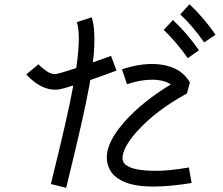

<svg xmlns="http://www.w3.org/2000/svg" viewBox="-20 -854 1040 894"><path d="M145.5 -468.8Q120.1 -487.3 102.5 -507.8L159.2 -554.7Q172.9 -539.1 197.3 -522.5Q221.7 -505.9 242.2 -509.8Q267.6 -514.6 335 -537.1Q357.4 -689.5 337.9 -751L407.2 -773.4Q422.9 -722.7 418.9 -638.7Q418 -604.5 412.1 -563.5Q459 -580.1 497.1 -593.8L522.5 -525.4Q462.9 -502.9 400.4 -481.4Q398.4 -469.7 396.5 -458Q371.1 -316.4 288.1 20.5L216.8 2.9Q296.9 -319.3 321.3 -456.1Q276.4 -441.4 254.9 -437.5Q246.1 -436.5 235.4 -436.5Q191.4 -436.5 145.5 -468.8ZM561.5 -289.1Q643.6 -380.9 775.4 -460.9Q743.2 -482.4 689.5 -482.9Q635.7 -483.4 571.3 -461.9L547.9 -531.2Q650.4 -565.4 733.4 -552.7Q826.2 -538.1 864.3 -469.7L850.6 -418.9Q704.1 -338.9 616.2 -240.2Q576.2 -195.3 559.6 -157.2Q545.9 -124 552.7 -104Q559.6 -84 592.3 -72.3Q625 -60.5 691.4 -58.6Q757.8 -56.6 859.4 -74.2L872.1 -2Q771.5 14.6 695.3 14.6Q647.5 14.6 609.4 7.8Q561.5 -1 530.3 -22.5Q496.1 -44.9 484.4 -80.1Q453.1 -167 561.5 -289.1ZM785.2 -760.7Q849.6 -701.2 906.2 -620.1L854.5 -583Q800.8 -659.2 742.2 -714.8ZM862.3 -834Q926.8 -774.4 983.4 -692.4L930.7 -656.2Q877.9 -732.4 819.3 -787.1Z"/></svg>

Font: irohakakuC Regular
Style: Regular
Weight: 400
Designer: [Source Han Sans]
Ryoko NISHIZUKA Ë•øÂ°öÊ∂ºÂ≠ê (kana & ideographs); Paul D. Hunt (Latin, Greek & Cyrillic); Wenlong ZHAN
Version: Version 1.001.20160904